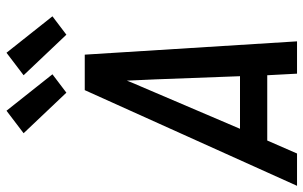

<svg xmlns="http://www.w3.org/2000/svg" viewBox="-212 -762 957 606"><g transform="rotate(-90 267.0 -458.5)"><path d="M-16 0 286 -670H398L440 0H338L333 -94H127L86 0ZM330 -180 320 -447Q319 -469 318 -491.5Q317 -514 316 -537Q307 -514 297 -491.5Q287 -469 278 -447L164 -180ZM461 -728 333 -863 404 -917 519 -772ZM278 -728 150 -863 221 -917 336 -772Z"/></g></svg>

Font: Lode Dark
Style: Bold Italic
Weight: 700
Italic angle: -11°
Monospace: yes
Designer: Belleve Invis
Foundry: Belleve Invis
Version: Version 29.2.0; ttfautohint (v1.8.3)